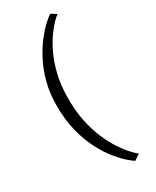

<svg xmlns="http://www.w3.org/2000/svg" viewBox="-251 -891 924 1139"><g transform="rotate(-30 211.0 -322.0)"><path d="M73 -334Q73 -420 92.5 -492.2Q112 -564.5 142.5 -622.2Q173 -680 206.5 -722.5Q240 -765 268.8 -791.2Q297.5 -817.5 313.5 -826L349.5 -803Q337 -795 314.2 -771.8Q291.5 -748.5 264.5 -710.5Q237.5 -672.5 212.8 -619.8Q188 -567 171.5 -500Q155 -433 153.5 -352Q151.5 -260.5 166.8 -185.2Q182 -110 207.5 -51.2Q233 7.5 261.5 50Q290 92.5 314.8 118.8Q339.5 145 353.5 155L313.5 182Q300 174 272 149.8Q244 125.5 210 83.8Q176 42 144.8 -17.8Q113.5 -77.5 93.2 -156.2Q73 -235 73 -334Z"/></g></svg>

Font: Merriweather 20pt Light
Style: Regular
Weight: 300
Version: Version 2.100